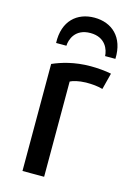

<svg xmlns="http://www.w3.org/2000/svg" viewBox="-117 -820 596 882"><g transform="rotate(15 180.5 -379.0)"><path d="M220 -762C302 -762 365 -709 361 -604H312C311 -633 293 -689 220 -689C147 -689 129 -633 128 -604H79C75 -709 138 -762 220 -762ZM359 -533 339 -455C313 -462 291 -464 259 -464C224 -463 198 -456 185 -449V4H82V-505C123 -523 183 -542 261 -542C292 -542 330 -539 359 -533Z"/></g></svg>

Font: Repo Medium
Style: Regular
Weight: 500
Designer: Stefan Peev
Foundry: Context Ltd
Version: Version 1.502